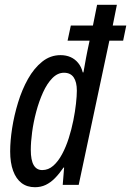

<svg xmlns="http://www.w3.org/2000/svg" viewBox="-20 -780 553 810"><path d="M127.4 9.8Q94.2 9.8 71 -7.8Q47.9 -25.4 35.4 -59.3Q22.9 -93.3 22.9 -141.6Q22.9 -185.5 31.2 -239.3Q39.6 -293 56.2 -347.4Q72.8 -401.9 98.1 -447Q123.5 -492.2 158 -519.8Q192.4 -547.4 235.4 -547.4Q258.8 -547.4 277.6 -539.1Q296.4 -530.8 309.8 -514.4Q323.2 -498 329.1 -474.6H332Q335 -490.7 337.6 -505.9Q340.3 -521 343 -535.9Q345.7 -550.8 348.6 -564.5L357.9 -608.4H265.1L278.8 -672.4H372.1L389.6 -759.8H473.1L455.6 -672.4H512.7L499.5 -608.4H441.4L312 0H244.6L250.5 -73.2H248Q230 -46.9 211.7 -28.3Q193.4 -9.8 172.9 0Q152.3 9.8 127.4 9.8ZM158.2 -62.5Q184.1 -62.5 204.8 -80.8Q225.6 -99.1 241.9 -129.6Q258.3 -160.2 270 -197Q281.7 -233.9 289.3 -271.5Q296.9 -309.1 300.5 -342.3Q304.2 -375.5 304.2 -397.5Q304.2 -434.1 290.8 -453.6Q277.3 -473.1 250 -473.1Q223.1 -473.1 200.7 -450.2Q178.2 -427.2 161.4 -389.9Q144.5 -352.5 132.8 -308.6Q121.1 -264.6 115.5 -222.4Q109.9 -180.2 109.9 -147.9Q109.9 -104.5 122.1 -83.5Q134.3 -62.5 158.2 -62.5Z"/></svg>

Font: Open Sans Condensed Medium
Style: Italic
Weight: 500
Width: 3
Italic angle: -12°
Designer: Monotype Design Team
Foundry: Monotype Imaging Inc.
Version: Version 3.000